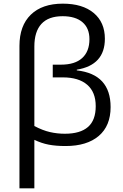

<svg xmlns="http://www.w3.org/2000/svg" viewBox="-20 -785 668 1045"><path d="M321.8 -765.1Q429.2 -765.1 490 -714.4Q550.8 -663.6 550.8 -574.2Q550.8 -430.7 397.9 -405.8V-401.9Q582 -381.3 582 -202.1Q582 -100.1 517.6 -45.2Q453.1 9.8 336.9 9.8Q283.7 9.8 244.6 2.2Q205.6 -5.4 167 -23.9V240.2H85.9V-535.2Q85.9 -645 147.7 -705.1Q209.5 -765.1 321.8 -765.1ZM320.8 -696.8Q243.7 -696.8 205.3 -654.8Q167 -612.8 167 -532.2V-99.1Q212.4 -75.2 251.7 -66.2Q291 -57.1 333 -57.1Q416.5 -57.1 458.7 -93.8Q501 -130.4 501 -207Q501 -283.7 454.6 -323.7Q408.2 -363.8 321.8 -363.8H267.1V-433.1H312Q387.7 -433.1 427.2 -469Q466.8 -504.9 466.8 -571.8Q466.8 -631.8 428.7 -664.3Q390.6 -696.8 320.8 -696.8Z"/></svg>

Font: Open Sans ACDW
Style: acdw
Weight: 400
Foundry: Ascender Corporation
Version: Version 1.10